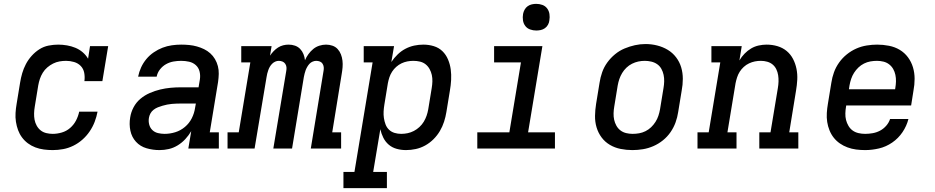

<svg xmlns="http://www.w3.org/2000/svg" viewBox="-20 -769 4840 994"><path d="M253 8Q230 8 207 5Q184 2 163 -6Q142 -14 124.5 -27Q107 -40 94 -57.5Q81 -75 73.5 -95.5Q66 -116 62.5 -138.5Q59 -161 60.5 -184.5Q62 -208 66 -231L84 -341Q88 -366 95 -390Q102 -414 114 -437Q126 -460 144 -480Q162 -500 184 -514Q206 -528 231.5 -533Q257 -538 281 -538Q304 -538 327 -534Q350 -530 370.5 -521.5Q391 -513 408 -498.5Q425 -484 436 -465L446 -530H540L510 -349H417Q420 -371 416 -392Q412 -413 398 -427.5Q384 -442 363.5 -448Q343 -454 322 -454Q305 -454 288 -451Q271 -448 255 -440Q239 -432 225 -420Q211 -408 201.5 -392.5Q192 -377 186.5 -360.5Q181 -344 178 -327L160 -217Q157 -200 156.5 -182.5Q156 -165 159 -149Q162 -133 170 -118.5Q178 -104 190.5 -94Q203 -84 219.5 -80Q236 -76 253 -76Q276 -76 300 -83Q324 -90 343 -106.5Q362 -123 373.5 -145Q385 -167 390 -191H485Q480 -164 470 -138Q460 -112 444 -88.5Q428 -65 406.5 -46Q385 -27 359.5 -14.5Q334 -2 307 3Q280 8 253 8Z M806 8Q771 8 738.5 -1.5Q706 -11 684 -35Q662 -59 655 -92.5Q648 -126 654 -161Q658 -188 671.5 -213.5Q685 -239 707 -257.5Q729 -276 755.5 -287.5Q782 -299 809 -305.5Q836 -312 863 -314.5Q890 -317 917 -317H1008L1015 -359Q1018 -380 1013 -399.5Q1008 -419 993.5 -432Q979 -445 959 -449.5Q939 -454 918 -454Q898 -454 878 -450.5Q858 -447 840 -437Q822 -427 808.5 -410Q795 -393 791 -372H695Q700 -397 710.5 -420Q721 -443 737.5 -463Q754 -483 776 -498Q798 -513 821.5 -522Q845 -531 869.5 -534.5Q894 -538 918 -538Q939 -538 959.5 -536Q980 -534 999.5 -528.5Q1019 -523 1036.5 -514.5Q1054 -506 1068.5 -493Q1083 -480 1093 -463Q1103 -446 1108 -426.5Q1113 -407 1112.5 -386.5Q1112 -366 1109 -345L1066 -84H1113V0H955L970 -90Q957 -68 939.5 -49Q922 -30 900 -16.5Q878 -3 854 2.5Q830 8 806 8ZM832 -76Q860 -76 887.5 -84.5Q915 -93 937.5 -112Q960 -131 973 -157Q986 -183 990 -211L994 -233H917Q905 -233 893 -232.5Q881 -232 869 -231Q857 -230 845 -227.5Q833 -225 821 -221.5Q809 -218 797.5 -213.5Q786 -209 775.5 -201Q765 -193 759 -182Q753 -171 751 -159Q748 -141 752.5 -124Q757 -107 769 -95.5Q781 -84 798 -80Q815 -76 832 -76Z M1158 0V-84H1216L1276 -446H1229V-530H1386L1378 -481Q1386 -493 1396.5 -504Q1407 -515 1419.5 -523Q1432 -531 1446 -534.5Q1460 -538 1474 -538Q1474 -538 1474 -538Q1474 -538 1474 -538Q1492 -538 1507.5 -532.5Q1523 -527 1534 -515.5Q1545 -504 1551 -489Q1557 -474 1559 -457Q1566 -474 1577 -489Q1588 -504 1602 -515.5Q1616 -527 1633.5 -532.5Q1651 -538 1668 -538Q1668 -538 1668 -538Q1668 -538 1668 -538Q1685 -538 1701 -532.5Q1717 -527 1728 -515Q1739 -503 1745 -487.5Q1751 -472 1753 -455Q1755 -438 1753.5 -420.5Q1752 -403 1749 -386L1700 -84H1746V0H1589L1655 -402Q1657 -412 1656 -421.5Q1655 -431 1650 -439Q1645 -447 1636 -450.5Q1627 -454 1617 -454Q1608 -454 1598.5 -450Q1589 -446 1582.5 -439Q1576 -432 1571 -423.5Q1566 -415 1562.5 -406Q1559 -397 1557 -388Q1555 -379 1553 -370L1492 0H1395L1462 -402Q1464 -412 1463 -421.5Q1462 -431 1456.5 -439Q1451 -447 1442 -450.5Q1433 -454 1423 -454Q1414 -454 1405 -450Q1396 -446 1389 -439Q1382 -432 1377 -423.5Q1372 -415 1369 -406Q1366 -397 1363.5 -388Q1361 -379 1360 -370L1298 0Z M1758 205V121H1815L1909 -446H1863V-530H2020L2006 -448Q2020 -469 2038.5 -487Q2057 -505 2079 -516.5Q2101 -528 2124.5 -533Q2148 -538 2172 -538Q2200 -538 2226 -530Q2252 -522 2270.5 -504Q2289 -486 2299.5 -461Q2310 -436 2313.5 -409.5Q2317 -383 2315.5 -355Q2314 -327 2309 -299L2291 -189Q2287 -164 2279 -139Q2271 -114 2257.5 -91Q2244 -68 2224.5 -48.5Q2205 -29 2181.5 -16Q2158 -3 2132.5 2.5Q2107 8 2082 8Q2057 8 2033.5 1.5Q2010 -5 1992.5 -20Q1975 -35 1964.5 -56Q1954 -77 1949 -100L1912 121H1983V205ZM2057 -76Q2074 -76 2090.5 -79.5Q2107 -83 2122.5 -91Q2138 -99 2151.5 -111.5Q2165 -124 2174 -139Q2183 -154 2188.5 -170Q2194 -186 2197 -203L2215 -313Q2218 -330 2218.5 -347.5Q2219 -365 2215.5 -381Q2212 -397 2204 -411.5Q2196 -426 2183.5 -436Q2171 -446 2154.5 -450Q2138 -454 2120 -454Q2104 -454 2088.5 -451Q2073 -448 2058.5 -441Q2044 -434 2031.5 -423Q2019 -412 2010 -398Q2001 -384 1996 -369Q1991 -354 1988 -338L1970 -228Q1967 -210 1966 -192.5Q1965 -175 1967.5 -158Q1970 -141 1976 -125Q1982 -109 1994 -97.5Q2006 -86 2022.5 -81Q2039 -76 2057 -76Z M2451 0V-84H2617L2677 -446H2538V-530H2788L2714 -84H2853V0ZM2756 -611Q2740 -611 2724.5 -616.5Q2709 -622 2699.5 -634.5Q2690 -647 2687.5 -663.5Q2685 -680 2688 -697Q2690 -708 2696 -719Q2702 -730 2712 -737Q2722 -744 2733.5 -746.5Q2745 -749 2756 -749Q2773 -749 2788 -743.5Q2803 -738 2812.5 -725.5Q2822 -713 2824.5 -696.5Q2827 -680 2824 -663Q2823 -652 2817 -641Q2811 -630 2801 -623Q2791 -616 2779.5 -613.5Q2768 -611 2756 -611Z M3254 8Q3223 8 3193 2Q3163 -4 3137.5 -19Q3112 -34 3094.5 -57.5Q3077 -81 3068.5 -109.5Q3060 -138 3060.5 -169Q3061 -200 3066 -231L3084 -341Q3088 -368 3097.5 -395Q3107 -422 3124 -445.5Q3141 -469 3164 -488Q3187 -507 3213.5 -518Q3240 -529 3267 -535Q3294 -541 3322 -541Q3353 -541 3382.5 -533.5Q3412 -526 3437 -511Q3462 -496 3480 -472.5Q3498 -449 3506.5 -420.5Q3515 -392 3515 -361Q3515 -330 3509 -299L3491 -189Q3487 -162 3477.5 -135.5Q3468 -109 3451.5 -85Q3435 -61 3412 -42.5Q3389 -24 3362.5 -12.5Q3336 -1 3308.5 3.5Q3281 8 3254 8ZM3255 -76Q3272 -76 3289 -79Q3306 -82 3322 -90Q3338 -98 3351 -110.5Q3364 -123 3373.5 -138Q3383 -153 3388.5 -169.5Q3394 -186 3397 -203L3415 -313Q3418 -330 3418.5 -347.5Q3419 -365 3415.5 -381.5Q3412 -398 3404 -412.5Q3396 -427 3382.5 -436.5Q3369 -446 3352 -450Q3335 -454 3318 -454Q3301 -454 3284.5 -450.5Q3268 -447 3252 -439Q3236 -431 3223 -418.5Q3210 -406 3201 -391Q3192 -376 3186.5 -360Q3181 -344 3178 -327L3160 -217Q3157 -200 3156.5 -182.5Q3156 -165 3159.5 -149Q3163 -133 3171 -118.5Q3179 -104 3192 -94Q3205 -84 3221.5 -80Q3238 -76 3255 -76Q3255 -76 3255 -76Q3255 -76 3255 -76Z M3591 0V-84H3649L3709 -446H3663V-530H3820L3808 -456Q3819 -475 3834.5 -491Q3850 -507 3868.5 -518Q3887 -529 3908 -533.5Q3929 -538 3949 -538Q3978 -538 4005 -530Q4032 -522 4052.5 -505Q4073 -488 4085.5 -464Q4098 -440 4103.5 -412.5Q4109 -385 4107.5 -356.5Q4106 -328 4101 -299L4066 -84H4113V0H3911V-84H3969L4007 -313Q4010 -330 4010.5 -347Q4011 -364 4008.5 -380Q4006 -396 3999 -410.5Q3992 -425 3980 -435Q3968 -445 3952 -449.5Q3936 -454 3919 -454Q3903 -454 3888 -451Q3873 -448 3858 -441Q3843 -434 3830.5 -422.5Q3818 -411 3809.5 -397.5Q3801 -384 3796 -368.5Q3791 -353 3788 -338L3746 -84H3793V0Z M4459 8Q4435 8 4412 5Q4389 2 4367.5 -6Q4346 -14 4328 -26.5Q4310 -39 4296.5 -56Q4283 -73 4274.5 -94Q4266 -115 4262.5 -137.5Q4259 -160 4260.5 -184Q4262 -208 4266 -231L4284 -341Q4288 -368 4297.5 -394.5Q4307 -421 4324 -445Q4341 -469 4364 -487.5Q4387 -506 4413 -517.5Q4439 -529 4467 -533.5Q4495 -538 4521 -538Q4552 -538 4582.5 -532Q4613 -526 4638 -511Q4663 -496 4680.5 -472.5Q4698 -449 4706.5 -420.5Q4715 -392 4715 -361Q4715 -330 4709 -299L4697 -223H4361L4360 -217Q4357 -200 4356.5 -182Q4356 -164 4360 -148Q4364 -132 4372.5 -117.5Q4381 -103 4394 -93.5Q4407 -84 4424 -80Q4441 -76 4459 -76Q4478 -76 4498 -79.5Q4518 -83 4536 -92.5Q4554 -102 4568 -118Q4582 -134 4588 -153H4683Q4674 -117 4652.5 -85Q4631 -53 4599 -31Q4567 -9 4530.5 -0.5Q4494 8 4459 8ZM4375 -307H4614L4615 -313Q4618 -330 4618.5 -347.5Q4619 -365 4615.5 -381.5Q4612 -398 4604 -412Q4596 -426 4583 -436Q4570 -446 4553.5 -450Q4537 -454 4520 -454Q4503 -454 4486 -451Q4469 -448 4453 -440Q4437 -432 4424 -419.5Q4411 -407 4401.5 -392Q4392 -377 4386.5 -360.5Q4381 -344 4378 -327Z"/></svg>

Font: Iosevka Curly Slab MdExObl
Style: Regular
Weight: 500
Width: 7
Italic angle: -9°
Monospace: yes
Designer: Belleve Invis
Foundry: Belleve Invis
Version: Version 11.1.0; ttfautohint (v1.8.3)